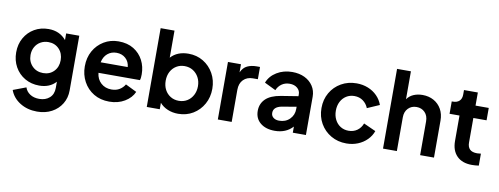

<svg xmlns="http://www.w3.org/2000/svg" viewBox="-74 -1161 4651 1788"><g transform="rotate(10 2252.0 -267.0)"><path d="M325 220Q403 220 463 188Q523 156 557 100Q591 44 591 -27V-544H467V-481Q405 -556 300 -556Q225 -556 166 -521.5Q107 -487 73 -427Q39 -367 39 -290Q39 -214 73 -153Q107 -92 167 -57Q227 -22 303 -22Q402 -22 460 -86V-27Q460 33 422 66.5Q384 100 325 100Q273 100 237.5 76.5Q202 53 190 15L68 61Q94 133 163.5 176.5Q233 220 325 220ZM319 -143Q256 -143 215.5 -184.5Q175 -226 175 -289Q175 -331 193.5 -364.5Q212 -398 245 -417Q278 -436 319 -436Q381 -436 420.5 -394.5Q460 -353 460 -289Q460 -225 420.5 -184Q381 -143 319 -143Z M971 12Q1054 12 1116.5 -25.5Q1179 -63 1204 -121L1098 -173Q1080 -142 1048.5 -122.5Q1017 -103 972 -103Q913 -103 873 -139Q833 -175 827 -235H1219Q1223 -246 1224.5 -260.5Q1226 -275 1226 -290Q1226 -363 1195 -423Q1164 -483 1105 -519.5Q1046 -556 961 -556Q885 -556 823.5 -519Q762 -482 726.5 -418.5Q691 -355 691 -273Q691 -194 726 -129Q761 -64 824 -26Q887 12 971 12ZM961 -448Q1013 -448 1047.5 -416.5Q1082 -385 1086 -335H830Q841 -389 876.5 -418.5Q912 -448 961 -448Z M1622 12Q1701 12 1763 -25.5Q1825 -63 1861 -127.5Q1897 -192 1897 -272Q1897 -352 1861 -416.5Q1825 -481 1763 -518.5Q1701 -556 1623 -556Q1517 -556 1456 -489V-745H1325V0H1448V-61Q1478 -26 1523.5 -7Q1569 12 1622 12ZM1607 -108Q1564 -108 1529.5 -129Q1495 -150 1475.5 -187Q1456 -224 1456 -272Q1456 -320 1475.5 -357Q1495 -394 1529.5 -415Q1564 -436 1607 -436Q1652 -436 1686.5 -414.5Q1721 -393 1741 -356Q1761 -319 1761 -272Q1761 -225 1741 -187.5Q1721 -150 1686.5 -129Q1652 -108 1607 -108Z M1997 0H2128V-303Q2128 -365 2162.5 -399.5Q2197 -434 2252 -434H2299V-550H2267Q2217 -550 2179 -532Q2141 -514 2120 -467V-544H1997Z M2536 12Q2642 12 2706 -58V0H2830V-362Q2830 -419 2801 -463Q2772 -507 2721.5 -531.5Q2671 -556 2604 -556Q2522 -556 2458 -517Q2394 -478 2370 -414L2477 -362Q2492 -399 2524 -421.5Q2556 -444 2599 -444Q2644 -444 2671.5 -420.5Q2699 -397 2699 -362V-344L2537 -318Q2441 -302 2395 -257Q2349 -212 2349 -144Q2349 -72 2400 -30Q2451 12 2536 12ZM2485 -149Q2485 -206 2562 -221L2699 -244V-222Q2699 -166 2660.5 -127Q2622 -88 2560 -88Q2527 -88 2506 -104.5Q2485 -121 2485 -149Z M3213 12Q3272 12 3322 -8.5Q3372 -29 3408 -65.5Q3444 -102 3460 -148L3345 -200Q3329 -157 3294.5 -132.5Q3260 -108 3213 -108Q3170 -108 3136.5 -129Q3103 -150 3084 -187.5Q3065 -225 3065 -272Q3065 -320 3084 -357Q3103 -394 3136.5 -415Q3170 -436 3213 -436Q3260 -436 3294.5 -411Q3329 -386 3345 -345L3460 -395Q3443 -443 3407 -479.5Q3371 -516 3321 -536Q3271 -556 3213 -556Q3132 -556 3067.5 -519Q3003 -482 2966 -418Q2929 -354 2929 -273Q2929 -192 2966 -127.5Q3003 -63 3067.5 -25.5Q3132 12 3213 12Z M3559 0H3690V-319Q3690 -372 3721 -404Q3752 -436 3800 -436Q3848 -436 3879 -404.5Q3910 -373 3910 -319V0H4041V-350Q4041 -411 4015 -457.5Q3989 -504 3942.5 -530Q3896 -556 3836 -556Q3789 -556 3751 -539.5Q3713 -523 3690 -490V-754H3559Z M4400 6Q4433 6 4465 1V-112Q4446 -109 4430 -109Q4382 -109 4360 -131Q4338 -153 4338 -194V-427H4463V-544H4338V-668H4207V-626Q4207 -586 4185 -565Q4163 -544 4123 -544H4113V-427H4207V-187Q4207 -96 4257.5 -45Q4308 6 4400 6Z"/></g></svg>

Font: Plus Jakarta Sans
Style: Bold
Weight: 700
Designer: Gumpita Rahayu
Foundry: Tokotype
Version: Version 2.004; ttfautohint (v1.8.3)